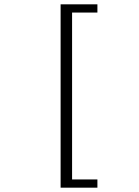

<svg xmlns="http://www.w3.org/2000/svg" viewBox="-20 -706 640 887"><path d="M260 161V-686H430V-648H313V123H430V161Z"/></svg>

Font: Chivo Mono Thin
Style: Regular
Weight: 250
Designer: Hector Gatti
Foundry: Omnibus-Type
Version: Version 1.008